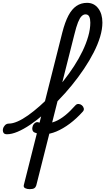

<svg xmlns="http://www.w3.org/2000/svg" viewBox="-203 -927 740 1350"><path d="M5 403Q-13 403 -26.5 396Q-40 389 -35 372L235 -698Q254 -772 278 -817.5Q302 -863 334.5 -885Q367 -907 409 -907Q458 -907 487.5 -868.5Q517 -830 517 -768Q517 -722 501 -668.5Q485 -615 455.5 -557.5Q426 -500 387 -442Q348 -384 302 -327.5Q256 -271 206 -220Q156 -169 106.5 -125.5Q57 -82 9.5 -50Q-38 -18 -79.5 -0.5Q-121 17 -154 17Q-173 17 -179 5.5Q-185 -6 -182 -20.5Q-179 -35 -168 -46.5Q-157 -58 -140 -58Q-114 -58 -79.5 -73Q-45 -88 -5.5 -116Q34 -144 76.5 -181.5Q119 -219 162 -264.5Q205 -310 244.5 -360Q284 -410 318 -462.5Q352 -515 377.5 -568Q403 -621 417.5 -672Q432 -723 432 -768Q432 -794 424.5 -810Q417 -826 398 -826Q384 -826 371 -813.5Q358 -801 345.5 -770Q333 -739 319 -681L52 377Q48 390 38 396.5Q28 403 5 403ZM107 17Q89 17 72 14Q55 11 41 5Q28 0 25 -14Q22 -28 27.5 -42Q33 -56 45 -64Q57 -72 73 -65Q79 -63 86 -61.5Q93 -60 102 -60Q111 -60 121 -60Q153 -60 186 -73.5Q219 -87 254 -115Q289 -143 327 -186Q337 -197 350 -196Q363 -195 373 -186.5Q383 -178 386 -165.5Q389 -153 379 -142Q335 -93 287.5 -57.5Q240 -22 193.5 -2.5Q147 17 107 17Z"/></svg>

Font: Playwrite DE SAS
Style: Regular
Weight: 400
Designer: Veronika Burian, José Scaglione
Foundry: TypeTogether
Version: Version 1.002